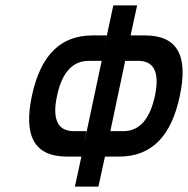

<svg xmlns="http://www.w3.org/2000/svg" viewBox="-20 -690 695 710"><path d="M344 0 374 -138 368 -111H421C540 -111 614 -186 645 -336C677 -485 635 -559 517 -559H463L487 -670H399L365 -511L375 -559H322C203 -559 130 -485 98 -336C66 -186 108 -111 227 -111H281L257 0ZM191 -336C209 -422 249 -465 308 -465H356L291 -159L300 -205H253C194 -205 172 -248 191 -336ZM388 -205 443 -465H491C550 -465 571 -422 553 -336C534 -248 495 -205 436 -205Z"/></svg>

Font: LT Wave Mono Medium
Style: Italic
Weight: 500
Designer: Daniel Lyons
Version: Version 2.5 (Glyphs App)